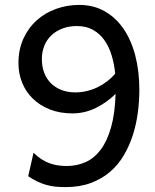

<svg xmlns="http://www.w3.org/2000/svg" viewBox="-20 -745 626 777"><path d="M284.7 -371.1Q309.1 -371.1 332 -376.7Q355 -382.3 375.5 -392.3Q396 -402.3 414.1 -416.3Q432.1 -430.2 446.3 -446.8Q442.4 -485.4 431.9 -520.5Q421.4 -555.7 402.8 -582Q384.3 -608.4 356.7 -624Q329.1 -639.6 291 -639.6Q258.8 -639.6 232.7 -629.6Q206.5 -619.6 188 -602.1Q169.4 -584.5 159.4 -559.8Q149.4 -535.2 149.4 -505.9Q149.4 -473.6 159.7 -448.5Q169.9 -423.3 188 -406.2Q206.1 -389.2 230.7 -380.1Q255.4 -371.1 284.7 -371.1ZM54.7 -489.3Q54.7 -544.9 74.7 -588.6Q94.7 -632.3 128.7 -662.8Q162.6 -693.4 207.3 -709.2Q252 -725.1 300.8 -725.1Q357.4 -725.1 402.6 -700Q447.8 -674.8 479.2 -629.4Q510.7 -584 527.3 -520.8Q543.9 -457.5 543.9 -380.9Q543.9 -335.9 537.8 -289.3Q531.7 -242.7 517.8 -199Q503.9 -155.3 481.2 -116.7Q458.5 -78.1 425.3 -49.6Q392.1 -21 347.4 -4.4Q302.7 12.2 244.6 12.2Q223.1 12.2 204.1 10.3Q185.1 8.3 167 3.2Q148.9 -2 131.1 -10.5Q113.3 -19 94.2 -31.7L115.7 -127Q131.3 -111.3 147.7 -100.8Q164.1 -90.3 180.9 -84.2Q197.8 -78.1 214.8 -75.7Q231.9 -73.2 249.5 -73.2Q291 -73.2 326.2 -88.9Q361.3 -104.5 387.5 -139.2Q413.6 -173.8 429.4 -229.5Q445.3 -285.2 447.8 -365.2Q412.6 -330.1 367.7 -308.1Q322.8 -286.1 272.9 -286.1Q222.2 -286.1 181.6 -302.2Q141.1 -318.4 112.8 -345.9Q84.5 -373.5 69.6 -410.4Q54.7 -447.3 54.7 -489.3Z"/></svg>

Font: Andika Basic
Style: Regular
Weight: 400
Designer: Annie Olsen & Victor Gaultney
Foundry: SIL International
Version: Version 1.000